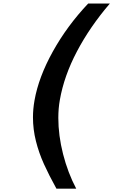

<svg xmlns="http://www.w3.org/2000/svg" viewBox="-20 -854 662 1121"><path d="M172.5 -169Q172.5 -217 181.5 -268Q205.5 -404 288.8 -553.8Q372 -703.5 495 -833.5H621.5Q505 -697.5 429.5 -554.2Q354 -411 329.5 -271Q320.5 -221 320.5 -165.5Q320.5 -63.5 348.2 45.5Q376 154.5 425 247.5H309.5Q266 169 236.5 103.8Q207 38.5 189.8 -30Q172.5 -98.5 172.5 -169Z"/></svg>

Font: JuliaMono Black
Style: Italic
Weight: 900
Italic angle: -9°
Monospace: yes
Designer: cormullion
Foundry: corm
Version: Version 0.057; ttfautohint (v1.8.4)